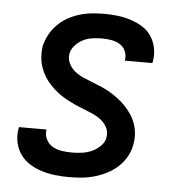

<svg xmlns="http://www.w3.org/2000/svg" viewBox="-44 -570 588 621"><g transform="rotate(5 250.0 -260.0)"><path d="M203 8Q180 8 157.5 5.5Q135 3 114 -3.5Q93 -10 75 -21Q57 -32 44.5 -49Q32 -66 27 -88Q22 -110 26 -133L27 -139H117L116 -137Q114 -120 121.5 -106Q129 -92 142 -84.5Q155 -77 171.5 -74.5Q188 -72 204 -72Q220 -72 236 -74Q252 -76 267.5 -82.5Q283 -89 296.5 -102Q310 -115 312 -131Q315 -148 307.5 -162.5Q300 -177 287 -187Q274 -197 259 -203.5Q244 -210 228.5 -216Q213 -222 199 -228.5Q185 -235 170.5 -243Q156 -251 143.5 -261Q131 -271 120 -282.5Q109 -294 100.5 -307.5Q92 -321 86.5 -336.5Q81 -352 79.5 -369Q78 -386 80 -403Q84 -423 93.5 -441.5Q103 -460 118 -475.5Q133 -491 151.5 -501.5Q170 -512 190 -518Q210 -524 230 -526Q250 -528 270 -528Q292 -528 313.5 -525.5Q335 -523 355.5 -516.5Q376 -510 394 -499Q412 -488 423.5 -471Q435 -454 439.5 -433Q444 -412 440 -389L439 -383H349L350 -386Q352 -401 346 -414.5Q340 -428 327.5 -435.5Q315 -443 300 -445.5Q285 -448 270 -448Q255 -448 239.5 -446Q224 -444 209.5 -437Q195 -430 183.5 -417.5Q172 -405 169 -390Q166 -373 173.5 -358Q181 -343 193.5 -333Q206 -323 221 -316.5Q236 -310 251.5 -304Q267 -298 282 -291.5Q297 -285 310.5 -277Q324 -269 337 -259Q350 -249 361 -237.5Q372 -226 381 -212.5Q390 -199 395.5 -183.5Q401 -168 402.5 -151.5Q404 -135 401 -118Q398 -97 387.5 -77.5Q377 -58 361 -43Q345 -28 325.5 -18Q306 -8 285.5 -2Q265 4 244 6Q223 8 203 8Z"/></g></svg>

Font: Iosevka SS18 Medium
Style: Italic
Weight: 500
Italic angle: -9°
Monospace: yes
Designer: Belleve Invis
Foundry: Belleve Invis
Version: Version 25.1.1; ttfautohint (v1.8.4)